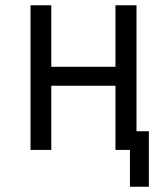

<svg xmlns="http://www.w3.org/2000/svg" viewBox="-20 -570 640 730"><path d="M96 0H175V-244H419V0H474V140H546V-71H499V-550H419V-316H175V-550H96Z"/></svg>

Font: JetBrains Mono Light
Style: Regular
Weight: 336
Monospace: yes
Designer: Philipp Nurullin, Konstantin Bulenkov
Foundry: JetBrains
Version: Version 2.305